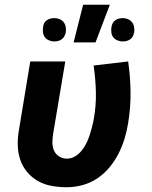

<svg xmlns="http://www.w3.org/2000/svg" viewBox="-20 -778 640 806"><path d="M261 8Q229 8 197.5 2.5Q166 -3 139.5 -18Q113 -33 93.5 -56.5Q74 -80 64.5 -109Q55 -138 54.5 -170.5Q54 -203 60 -235L107 -520H254L203 -216Q200 -198 200 -179.5Q200 -161 207 -145.5Q214 -130 228.5 -121Q243 -112 261 -112Q279 -112 295 -121.5Q311 -131 323 -146Q335 -161 343 -177.5Q351 -194 356.5 -211Q362 -228 366.5 -245.5Q371 -263 374 -280Q384 -337 382.5 -393Q381 -449 373 -503L518 -520Q527 -458 528 -393Q529 -328 518 -262Q513 -230 503.5 -198Q494 -166 478.5 -135Q463 -104 440.5 -76.5Q418 -49 389 -29.5Q360 -10 326.5 -1Q293 8 261 8ZM496 -604Q484 -604 473 -608.5Q462 -613 455.5 -621.5Q449 -630 447.5 -641.5Q446 -653 448 -665Q449 -673 453 -680.5Q457 -688 464 -693Q471 -698 479.5 -700Q488 -702 496 -702Q507 -702 517.5 -697.5Q528 -693 534.5 -684.5Q541 -676 543 -664.5Q545 -653 543 -641Q541 -633 537.5 -625.5Q534 -618 526.5 -613Q519 -608 511.5 -606Q504 -604 496 -604ZM208 -604Q197 -604 186 -608.5Q175 -613 168.5 -621.5Q162 -630 160.5 -641.5Q159 -653 161 -665Q162 -673 165.5 -680.5Q169 -688 176.5 -693Q184 -698 192 -700Q200 -702 208 -702Q220 -702 230.5 -697.5Q241 -693 247.5 -684.5Q254 -676 256 -664.5Q258 -653 256 -641Q254 -633 250 -625.5Q246 -618 239 -613Q232 -608 224 -606Q216 -604 208 -604ZM289 -600 329 -758H441L381 -600Z"/></svg>

Font: Iosevka Aile Heavy
Style: Italic
Weight: 900
Italic angle: -9°
Designer: Belleve Invis
Foundry: Belleve Invis
Version: Version 31.1.0; ttfautohint (v1.8.4)